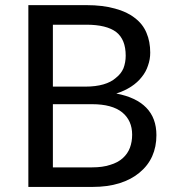

<svg xmlns="http://www.w3.org/2000/svg" viewBox="-20 -737 686 757"><path d="M342.8 -77.1Q384.8 -77.1 414.1 -86.9Q444.3 -95.7 463.9 -113.3Q483.4 -130.9 492.2 -154.3Q501 -177.7 501 -206.1Q501 -261.7 461.9 -293.9Q421.9 -326.2 342.8 -326.2Q291 -326.2 188.5 -326.2Q188.5 -263.7 188.5 -77.1Q226.6 -77.1 342.8 -77.1ZM188.5 -639.6Q188.5 -579.1 188.5 -395.5Q219.7 -395.5 316.4 -395.5Q357.4 -395.5 387.7 -404.3Q418 -413.1 436.5 -429.7Q457 -445.3 466.8 -467.8Q475.6 -491.2 475.6 -517.6Q475.6 -581.1 438.5 -610.4Q400.4 -639.6 320.3 -639.6Q276.4 -639.6 188.5 -639.6ZM320.3 -716.8Q385.7 -716.8 433.6 -703.1Q481.4 -690.4 511.7 -666Q543 -642.6 557.6 -607.4Q572.3 -573.2 572.3 -529.3Q572.3 -502.9 563.5 -478.5Q555.7 -454.1 539.1 -433.6Q522.5 -412.1 497.1 -395.5Q471.7 -378.9 438.5 -368.2Q516.6 -353.5 556.6 -312.5Q596.7 -271.5 596.7 -204.1Q596.7 -158.2 580.1 -121.1Q563.5 -84 530.3 -56.6Q498 -29.3 451.2 -14.6Q404.3 0 344.7 0Q259.8 0 91.8 0Q91.8 -67.4 91.8 -268.6Q91.8 -380.9 91.8 -716.8Q148.4 -716.8 320.3 -716.8Z"/></svg>

Font: Lato
Style: Regular
Weight: 400
Designer: Lukasz Dziedzic with Adam Twardoch and Botio Nikoltchev
Version: Version 2.015; 2015-08-06; http://www.latofonts.com/